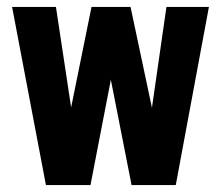

<svg xmlns="http://www.w3.org/2000/svg" viewBox="-20 -536 640 556"><path d="M113 0 15 -516H142L186 -225L245 -516H358L420 -224L462 -516H585L489 0H361L301 -305L242 0Z"/></svg>

Font: Red Hat Mono VF Light
Style: Regular
Weight: 300
Monospace: yes
Designer: Pentagram, MCKL
Foundry: Pentagram, MCKL
Version: Version 1.023